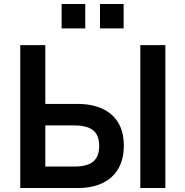

<svg xmlns="http://www.w3.org/2000/svg" viewBox="-20 -946 933 966"><path d="M82 0V-719H208V-423H371Q443 -423 495 -399Q547 -375 575 -328.5Q603 -282 603 -213Q603 -145 575 -97Q547 -49 495 -24.5Q443 0 371 0ZM208 -108H353Q419 -108 449 -133Q479 -158 479 -212Q479 -266 448.5 -290.5Q418 -315 353 -315H208ZM686 0V-719H812V0ZM483 -803V-926H602V-803ZM290 -803V-926H409V-803Z"/></svg>

Font: Nunitoga
Style: Bold
Weight: 700
Designer: Vernon Adams
Foundry: Vernon Adams
Version: Version 1.0